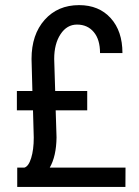

<svg xmlns="http://www.w3.org/2000/svg" viewBox="-20 -741 551 761"><path d="M200.7 -303.7 204.1 -196.3Q203.1 -121.6 177.2 -76.7H477.5L477.1 0H48.3V-76.7H76.7Q93.3 -81.5 103.5 -114.5Q113.8 -147.5 113.8 -195.8L110.8 -303.7H46.9V-380.4H108.4L105 -507.3Q105 -604 157 -662.4Q209 -720.7 293.5 -720.7Q372.1 -720.7 418.7 -669.2Q465.3 -617.7 465.3 -530.8H376.5Q376.5 -584.5 351.6 -614Q326.7 -643.6 285.2 -643.6Q245.1 -643.6 220 -605.5Q194.8 -567.4 194.8 -507.3L198.7 -380.4H325.7V-303.7Z"/></svg>

Font: Roboto Condensed
Style: Regular
Weight: 400
Designer: Google
Version: Version 2.001047; 2015